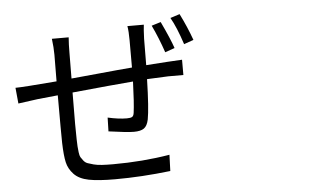

<svg xmlns="http://www.w3.org/2000/svg" viewBox="-55 -876 1609 990"><g transform="rotate(-5 750.0 -381.5)"><path d="M866.2 -619.1 816.4 -601.6Q791 -676.8 758.8 -744.1L806.6 -758.8Q850.6 -666 866.2 -619.1ZM712.9 -543.9Q835 -552.7 899.4 -555.7V-476.6H821.3Q745.1 -473.6 710.9 -471.7Q707 -319.3 696.3 -263.7Q689.5 -231.4 672.4 -219.2Q655.3 -207 620.1 -207Q585 -207 489.3 -220.7L491.2 -292Q546.9 -279.3 589.8 -279.3Q609.4 -279.3 617.2 -284.2Q625 -289.1 627 -304.7Q633.8 -353.5 637.7 -465.8Q540 -458 322.3 -436.5Q320.3 -232.4 322.3 -194.3Q323.2 -168.9 323.7 -157.2Q324.2 -145.5 326.7 -127Q329.1 -108.4 333.5 -101.1Q337.9 -93.8 346.7 -82.5Q355.5 -71.3 367.7 -66.9Q379.9 -62.5 398.4 -57.6Q417 -52.7 441.4 -51.3Q465.8 -49.8 498 -49.8Q651.4 -49.8 792 -73.2L789.1 10.7Q639.6 28.3 502 28.3Q416 28.3 366.2 18.6Q316.4 8.8 290 -19Q263.7 -46.9 255.9 -81.5Q248 -116.2 246.1 -182.6Q245.1 -224.6 245.1 -428.7L139.6 -418Q100.6 -413.1 39.1 -404.3L31.2 -486.3Q69.3 -486.3 245.1 -501L246.1 -638.7Q246.1 -675.8 240.2 -721.7H327.1Q324.2 -686.5 324.2 -641.6L323.2 -508.8Q338.9 -509.8 457.5 -521.5Q576.2 -533.2 638.7 -538.1V-678.7Q638.7 -725.6 633.8 -752.9H718.8Q715.8 -731.4 713.9 -680.7Q713.9 -658.2 713.4 -611.8Q712.9 -565.4 712.9 -543.9ZM858.4 -775.4 907.2 -791Q942.4 -720.7 966.8 -652.3L917 -634.8Q887.7 -724.6 858.4 -775.4Z"/></g></svg>

Font: Bpmf Zihi Sans Regular
Style: Regular
Weight: 400
Foundry: But Ko
Version: Version 1.320